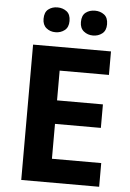

<svg xmlns="http://www.w3.org/2000/svg" viewBox="-61 -964 681 1009"><g transform="rotate(5 280.0 -460.0)"><path d="M501 0H90V-714H501V-590H241V-433H483V-309H241V-125H501ZM133 -854Q133 -889 153 -904.5Q173 -920 201 -920Q229 -920 249.5 -904.5Q270 -889 270 -854Q270 -821 249.5 -805Q229 -789 201 -789Q173 -789 153 -805.5Q133 -822 133 -854ZM330 -854Q330 -889 350 -904.5Q370 -920 399 -920Q427 -920 447.5 -904.5Q468 -889 468 -854Q468 -821 447.5 -805Q427 -789 399 -789Q371 -789 350.5 -805.5Q330 -822 330 -854Z"/></g></svg>

Font: Noto Sans Adlam Unjoined
Style: Regular
Weight: 400
Designer: Mark Jamra, Neil Patel
Foundry: JamraPatel LLC
Version: Version 3.001